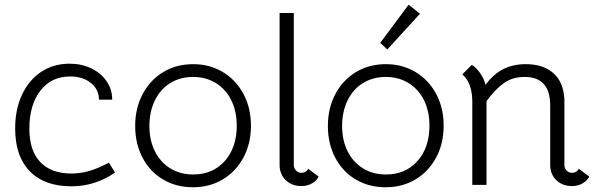

<svg xmlns="http://www.w3.org/2000/svg" viewBox="-20 -781 2522 811"><path d="M44 -238Q44 -319 73 -381Q102 -443 154 -477.5Q206 -512 274 -512Q325 -512 366 -492Q407 -472 430.5 -437.5Q454 -403 454 -360H398Q398 -403 364 -430.5Q330 -458 276 -458Q197 -458 150.5 -398Q104 -338 104 -237Q104 -145 150 -96.5Q196 -48 282 -48Q319 -48 356 -58.5Q393 -69 440 -94L466 -52Q381 6 282 6Q168 6 106 -57.5Q44 -121 44 -238Z M551 -249Q551 -324 582.5 -383.5Q614 -443 669.5 -476.5Q725 -510 796 -510Q866 -510 921.5 -476.5Q977 -443 1008.5 -384Q1040 -325 1040 -250Q1040 -175 1008.5 -116Q977 -57 921.5 -23.5Q866 10 795 10Q724 10 668.5 -23Q613 -56 582 -115Q551 -174 551 -249ZM980 -250Q980 -311 957 -357.5Q934 -404 892 -430Q850 -456 796 -456Q741 -456 699 -430Q657 -404 634 -356.5Q611 -309 611 -249Q611 -189 634 -142.5Q657 -96 699 -70Q741 -44 796 -44Q879 -44 929.5 -101Q980 -158 980 -250Z M1253 -51Q1273 -51 1282 -68L1326 -35Q1318 -18 1298 -6.5Q1278 5 1253 5Q1213 5 1187 -20Q1161 -45 1161 -85V-726H1221V-84Q1221 -70 1230.5 -60.5Q1240 -51 1253 -51Z M1365 -249Q1365 -324 1396.5 -383.5Q1428 -443 1483.5 -476.5Q1539 -510 1610 -510Q1680 -510 1735.5 -476.5Q1791 -443 1822.5 -384Q1854 -325 1854 -250Q1854 -175 1822.5 -116Q1791 -57 1735.5 -23.5Q1680 10 1609 10Q1538 10 1482.5 -23Q1427 -56 1396 -115Q1365 -174 1365 -249ZM1794 -250Q1794 -311 1771 -357.5Q1748 -404 1706 -430Q1664 -456 1610 -456Q1555 -456 1513 -430Q1471 -404 1448 -356.5Q1425 -309 1425 -249Q1425 -189 1448 -142.5Q1471 -96 1513 -70Q1555 -44 1610 -44Q1693 -44 1743.5 -101Q1794 -158 1794 -250ZM1586 -600 1706 -761 1754 -723 1616 -572Z M2469 -35Q2461 -18 2441 -6.5Q2421 5 2396 5Q2356 5 2330 -20Q2304 -45 2304 -85V-336Q2304 -456 2196 -456Q2145 -456 2109 -430.5Q2073 -405 2035 -354V0H1975V-351Q1975 -430 1933 -467L1973 -507Q1991 -496 2007.5 -473Q2024 -450 2031 -423Q2065 -469 2106.5 -489.5Q2148 -510 2201 -510Q2274 -510 2317 -472.5Q2360 -435 2364 -362V-84Q2364 -70 2373.5 -60.5Q2383 -51 2396 -51Q2416 -51 2425 -68Z"/></svg>

Font: Bellota
Style: Regular
Weight: 400
Designer: Kemie Guaida
Foundry: Kemie Guaida
Version: Version 4.001